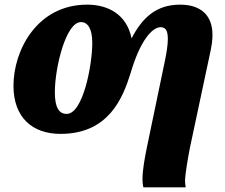

<svg xmlns="http://www.w3.org/2000/svg" viewBox="-20 -566 970 826"><path d="M597 240H779C779 234 776 228 776 208C777 184 787 121 797 70L879 -315C893 -376 894 -395 894 -417C894 -497 847 -546 755 -546C651 -546 592 -489 546 -401C525 -505 444 -546 355 -546C139 -546 38 -349 38 -197C38 -59 121 10 240 10C447 10 508 -143 542 -252C583 -392 635 -449 671 -449C696 -449 702 -429 702 -397C702 -374 697 -341 690 -307L614 58C603 111 593 164 593 206C593 218 594 230 597 240ZM267 -76C234 -76 216 -103 216 -169C216 -277 264 -471 328 -471C357 -471 377 -444 377 -381C377 -286 337 -76 267 -76Z"/></svg>

Font: Noto Serif SemiCondensed Black
Style: Italic
Weight: 900
Width: 4
Italic angle: -12°
Designer: Monotype Design Team
Foundry: Monotype Imaging Inc.
Version: Version 2.014